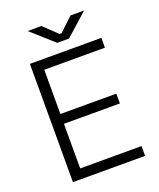

<svg xmlns="http://www.w3.org/2000/svg" viewBox="-158 -972 884 1068"><g transform="rotate(-20 283.5 -438.0)"><path d="M86 0H513V-58H150V-322H481V-380H150V-642H509V-700H86ZM137 -876 269 -758H339L471 -876H390L310 -800H298L218 -876Z"/></g></svg>

Font: Meta Space Light
Style: Regular
Weight: 300
Designer: Meta Pool / Florian Karsten
Foundry: Meta Pool / Florian Karsten
Version: Version 2.000;Glyphs 3.1.1 (3137)